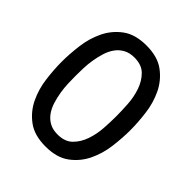

<svg xmlns="http://www.w3.org/2000/svg" viewBox="-200 -831 970 970"><g transform="rotate(45 285.0 -346.0)"><path d="M285 15Q205 15 156.5 -21Q108 -57 82 -111Q56 -165 48 -228Q40 -291 40 -346Q40 -401 48 -464Q56 -527 82 -581Q108 -635 156.5 -671Q205 -707 285 -707Q365 -707 413.5 -671Q462 -635 488 -581Q514 -527 522 -464Q530 -401 530 -346Q530 -291 522 -228Q514 -165 488 -111Q462 -57 413.5 -21Q365 15 285 15ZM285 -621Q251 -621 226.5 -607.5Q202 -594 186 -571.5Q170 -549 161 -520Q152 -491 147 -460.5Q142 -430 141 -400Q140 -370 140 -346Q140 -321 141 -291.5Q142 -262 147 -231.5Q152 -201 161 -172Q170 -143 186 -120.5Q202 -98 226 -84.5Q250 -71 285 -71Q337 -71 366 -100Q395 -129 409.5 -171.5Q424 -214 427 -261.5Q430 -309 430 -346Q430 -383 427 -430.5Q424 -478 409.5 -520.5Q395 -563 366 -592Q337 -621 285 -621Z"/></g></svg>

Font: Gen
Style: Regular
Weight: 400
Version: Version 1.000;PS 001.001;hotconv 1.0.56